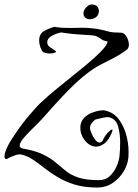

<svg xmlns="http://www.w3.org/2000/svg" viewBox="-25 -729 616 858"><path d="M549 -29Q547 4 528.5 35.5Q510 67 479.5 88Q449 109 409 109Q352 109 309.5 96Q267 83 233.5 63Q200 43 173.5 22Q147 1 122.5 -15.5Q98 -32 72 -38Q60 -41 44 -35.5Q28 -30 16 -24Q4 -18 4 -18Q-5 -18 -5 -30Q-5 -43 3.5 -62.5Q12 -82 18 -92Q40 -127 56.5 -150.5Q73 -174 90.5 -195.5Q108 -217 132 -244Q154 -269 192 -301.5Q230 -334 274.5 -369.5Q319 -405 359.5 -438.5Q400 -472 427 -500Q454 -528 456 -544Q441 -546 434 -550Q427 -554 421.5 -558.5Q416 -563 406 -567Q396 -571 375 -572Q346 -574 327.5 -575Q309 -576 291.5 -578Q274 -580 248 -584Q226 -580 206 -568.5Q186 -557 186 -540Q186 -534 189 -528Q192 -522 202.5 -515.5Q213 -509 220.5 -503.5Q228 -498 223 -495Q213 -490 197 -490Q186 -490 176 -493Q166 -496 162 -503Q155 -517 152.5 -528Q150 -539 150 -548Q150 -577 171 -589.5Q192 -602 218 -609Q235 -606 252.5 -605Q270 -604 287 -604Q301 -604 314 -604.5Q327 -605 341 -605Q351 -605 361.5 -604.5Q372 -604 383 -603Q414 -600 430.5 -595.5Q447 -591 464.5 -587Q482 -583 516 -583Q530 -583 540.5 -565Q551 -547 551 -529Q551 -516 543 -508Q511 -484 481 -469Q451 -454 422.5 -439Q394 -424 363 -400Q327 -372 290.5 -335.5Q254 -299 222 -263.5Q190 -228 168 -203Q152 -185 127 -161Q102 -137 82.5 -114.5Q63 -92 63 -78Q63 -68 78 -65Q135 -55 169 -38Q203 -21 225.5 -1.5Q248 18 270.5 36Q293 54 327 65Q361 76 418 76Q446 76 465 58.5Q484 41 495.5 15.5Q507 -10 509 -33Q512 -60 512 -93Q512 -131 502.5 -164.5Q493 -198 462 -205Q452 -207 431 -202Q410 -197 402 -195Q392 -189 384.5 -178.5Q377 -168 377 -157Q377 -150 383.5 -134Q390 -118 400 -105Q410 -92 420 -92Q431 -92 438 -109Q445 -124 457.5 -137Q470 -150 475 -150Q480 -150 476 -140Q462 -104 443 -89Q424 -74 405 -74Q377 -74 355.5 -100Q334 -126 334 -159Q334 -180 345.5 -195.5Q357 -211 378 -222Q390 -227 405 -231.5Q420 -236 434 -236Q436 -236 439 -236Q442 -236 445 -235Q485 -226 508.5 -192.5Q532 -159 542 -115Q552 -71 549 -29ZM412 -697Q417 -689 417 -681Q417 -657 395 -647Q387 -643 376 -643Q368 -643 361 -646.5Q354 -650 350 -659Q349 -661 348.5 -664Q348 -667 348 -669Q348 -680 355 -689.5Q362 -699 368 -703Q376 -709 386 -709Q403 -709 412 -697Z"/></svg>

Font: Ingrid Darling
Style: Regular
Weight: 400
Designer: Robert E. Leuschke
Foundry: Robert E. Leuschke
Version: Version 1.010; ttfautohint (v1.8.3)